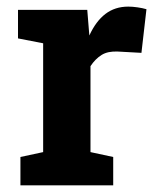

<svg xmlns="http://www.w3.org/2000/svg" viewBox="-20 -558 473 578"><path d="M41.5 0V-85.4L109.9 -100.1V-427.7L34.2 -442.4V-528.3H242.7L248 -462.9L249 -451.2Q268.6 -494.1 297.4 -516.1Q326.2 -538.1 366.2 -538.1Q378.9 -538.1 394 -535.9Q409.2 -533.7 420.9 -530.3L405.8 -398.9L335 -402.8Q304.7 -404.3 285.9 -392.6Q267.1 -380.9 252.4 -358.9V-100.1L320.8 -85.4V0Z"/></svg>

Font: Roboto Slab LO
Style: Bold
Weight: 700
Designer: Google
Version: Version 2.000